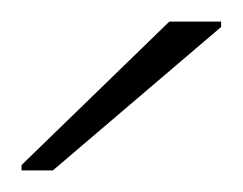

<svg xmlns="http://www.w3.org/2000/svg" viewBox="-20 -763 225 178"><path d="M0 -605V-610L137 -743H185V-738L29 -605Z"/></svg>

Font: Saira Expanded Thin
Style: Regular
Weight: 250
Width: 7
Designer: Hector Gatti with collaboration of the Omnibus-Type team
Foundry: Omnibus-Type
Version: Version 1.101